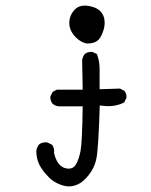

<svg xmlns="http://www.w3.org/2000/svg" viewBox="-20 -542 540 687"><path d="M354.5 -460.9Q354.5 -462.9 354.2 -465.8Q354 -468.8 353.5 -472.4Q353 -476.1 352.1 -479.5Q347.7 -493.2 338.4 -502.4Q324.7 -516.1 298.3 -520.5Q290.5 -522 283.7 -522Q260.7 -522 247.1 -507.3Q228 -486.8 228 -459.5Q228 -431.6 252 -407.7Q270.5 -389.6 291.5 -386.2Q318.8 -386.2 332.5 -399.9Q344.7 -412.6 352.1 -440.4Q354.5 -451.2 354.5 -460.9ZM225.6 125Q259.8 125 286.6 96.7Q317.4 64.5 325 24.9Q332.5 -14.6 336.9 -164.6Q355 -162.6 360.1 -162.4Q365.2 -162.1 369.4 -162.1Q373.5 -162.1 380.9 -162.8Q388.2 -163.6 395.5 -165Q411.1 -168.5 424.3 -175.3L432.1 -190.9Q432.6 -192.9 432.6 -196.8Q432.6 -200.7 430.9 -206.3Q429.2 -211.9 425.3 -216.8L409.2 -225.1L336.4 -222.7V-294.9Q336.4 -323.7 326.7 -348.6L311 -356Q309.1 -356.4 307.1 -356.4Q292.5 -356.4 283.2 -348.6Q275.9 -339.4 273.9 -326.7L275.9 -221.2H183.6L168.5 -213.4L160.6 -197.8Q160.2 -195.8 160.2 -194.3Q160.2 -180.2 168 -170.9Q177.2 -163.1 189.9 -161.6H275.9Q274.9 -91.8 272.9 -54.2Q271 -16.6 268.1 -1Q261.7 30.3 251 47.4Q242.2 61.5 226.1 61.5Q218.8 61.5 210 58.6Q184.6 49.3 173.8 7.8L173.3 6.3Q173.8 2.4 173.8 0Q173.8 -13.7 166.5 -23.9L149.9 -32.2Q146 -32.7 142.6 -32.7Q128.9 -32.7 119.1 -24.4Q111.3 -14.2 109.9 -1.5Q109.9 25.4 120.8 47.4Q131.8 69.3 155.8 93.3Q179.7 117.2 217.8 124.5Q221.7 125 225.6 125Z"/></svg>

Font: NaikaiFont
Style: Light
Weight: 300
Version: Version 1.89